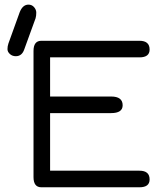

<svg xmlns="http://www.w3.org/2000/svg" viewBox="-20 -794 701 814"><path d="M100.6 -774.4Q115.2 -774.4 124.5 -763.7Q133.8 -752.9 133.8 -740.2Q133.8 -727.5 130.9 -716.8L83 -585Q73.2 -555.7 46.9 -555.7Q32.2 -555.7 22 -564.9Q11.7 -574.2 11.7 -585.9Q11.7 -597.7 15.6 -609.4L63.5 -742.2Q76.2 -774.4 100.6 -774.4ZM192.4 -314.5V-70.3H571.3Q614.3 -70.3 614.3 -33.2Q614.3 0 571.3 0H155.3Q122.1 0 122.1 -43V-578.1Q122.1 -621.1 155.3 -621.1H571.3Q614.3 -621.1 614.3 -584Q614.3 -550.8 571.3 -550.8H192.4V-384.8H451.2Q500 -384.8 500 -347.7Q500 -314.5 451.2 -314.5Z"/></svg>

Font: Jura
Style: DemiBold
Weight: 600
Version: Version 2.5